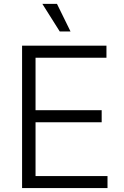

<svg xmlns="http://www.w3.org/2000/svg" viewBox="-20 -961 632 981"><path d="M92.8 0V-727.5H523.9V-666H161.6V-397.9H499.5V-336.4H161.6V-61.5H529.3V0ZM285.2 -800.3 196.3 -941.4H271L340.3 -800.3Z"/></svg>

Font: Inter 17pt Light
Style: Regular
Weight: 300
Version: Version 4.001;git-66647c0bb